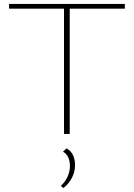

<svg xmlns="http://www.w3.org/2000/svg" viewBox="-20 -678 678 972"><path d="M304 0V-658H333V0ZM26 -634V-658H612V-634ZM301 274 288 263Q310 243 322 216.5Q334 190 334 163Q334 138 325.5 119Q317 100 299 90L317 73Q341 87 350.5 109.5Q360 132 360 158Q360 190 345 220.5Q330 251 301 274Z"/></svg>

Font: Ysabeau Office Thin
Style: Regular
Weight: 250
Designer: Christian Thalmann (Catharsis Fonts)
Version: Version 2.001;gftools[0.9.30]; featfreeze: tnum,lnum,ss02